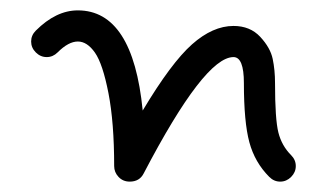

<svg xmlns="http://www.w3.org/2000/svg" viewBox="-20 -350 630 370"><path d="M499 -9Q471 -37 460.5 -76Q450 -115 450 -190Q450 -240 430 -240Q374 -240 257 -16Q249 0 230 0Q217 0 208.5 -9Q200 -18 200 -30Q200 -114 189 -170.5Q178 -227 163 -248.5Q148 -270 130 -270Q112 -270 91 -249Q82 -240 70 -240Q58 -240 49 -249Q40 -258 40 -270Q40 -282 49 -291Q88 -330 130 -330Q236 -330 255 -137Q310 -229 350 -264.5Q390 -300 430 -300Q462 -300 481.5 -279Q501 -258 505.5 -236.5Q510 -215 510 -190Q510 -120 516.5 -94.5Q523 -69 541 -51Q550 -42 550 -30Q550 -18 541 -9Q532 0 520 0Q508 0 499 -9Z"/></svg>

Font: Pecita
Style: Book
Weight: 400
Width: 7
Version: Version 4.3